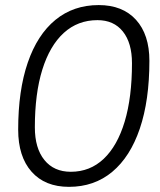

<svg xmlns="http://www.w3.org/2000/svg" viewBox="-20 -723 626 753"><path d="M250.5 9.8Q156.2 9.8 103.8 -49.6Q51.3 -108.9 51.3 -214.4Q51.3 -368.2 88.9 -477.5Q126.5 -586.9 197.3 -645Q268.1 -703.1 367.2 -703.1Q460.9 -703.1 513.4 -645.3Q565.9 -587.4 565.9 -484.4Q565.9 -329.1 528.3 -218.5Q490.7 -107.9 420.2 -49.1Q349.6 9.8 250.5 9.8ZM257.8 -49.3Q333 -49.3 386.7 -100.1Q440.4 -150.9 469 -246.1Q497.6 -341.3 497.6 -475.1Q497.6 -554.7 461.9 -599.4Q426.3 -644 362.3 -644Q285.2 -644 230.2 -594Q175.3 -543.9 146 -450Q116.7 -356 116.7 -223.6Q116.7 -141.6 154.1 -95.5Q191.4 -49.3 257.8 -49.3Z"/></svg>

Font: Cascadia Code Light
Style: Italic
Weight: 300
Italic angle: -10°
Monospace: yes
Designer: Aaron Bell
Foundry: Saja Typeworks
Version: Version 2404.023; ttfautohint (v1.8.4)